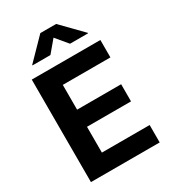

<svg xmlns="http://www.w3.org/2000/svg" viewBox="-224 -1064 1055 1180"><g transform="rotate(-30 303.5 -474.5)"><path d="M65.9 -727.5H552.7V-604H214.8V-428.2H527.3V-306.6H214.8V-123.5H553.7V0H65.9ZM113.3 -800.8V-804.2L254.4 -948.7H366.7L507.8 -804.2V-800.8H379.9L310.5 -883.8L240.7 -800.8Z"/></g></svg>

Font: Inter RS Variable
Style: Regular
Weight: 400
Designer: Rasmus Andersson (customised by Maria Ramos and Noel Pretorius)
Foundry: rsms
Version: Version 3.001;Glyphs 3.2.3 (3260)